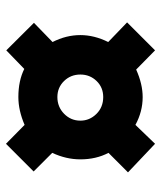

<svg xmlns="http://www.w3.org/2000/svg" viewBox="30 -664 521 620"><g transform="rotate(90 290.0 -353.5)"><path d="M92.8 -353Q92.8 -397.9 115.2 -442.9L51.8 -503.9L142.1 -594.2L204.1 -533.2Q251 -554.2 293 -554.2Q339.8 -554.2 382.8 -530.8L443.8 -594.2L536.1 -506.8L473.1 -443.8Q494.1 -403.8 494.1 -353Q494.1 -307.1 473.1 -262.2L533.2 -202.1L443.8 -112.8L382.8 -172.9Q335.9 -152.8 293 -152.8Q240.2 -152.8 202.1 -171.9L142.1 -113.8L53.2 -203.1L115.2 -263.2Q92.8 -307.1 92.8 -353ZM220.2 -353Q220.2 -321.8 241.2 -300.3Q262.2 -278.8 293 -278.8Q324.7 -278.8 346.9 -300.5Q369.1 -322.3 369.1 -353Q369.1 -382.8 347.4 -404.8Q325.7 -426.8 293 -426.8Q261.7 -426.8 241 -405.3Q220.2 -383.8 220.2 -353Z"/></g></svg>

Font: TypoPRO Open Sans
Style: Italic
Weight: 800
Italic angle: -12°
Foundry: Ascender Corporation
Version: Version 1.10